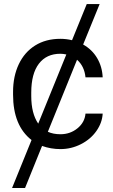

<svg xmlns="http://www.w3.org/2000/svg" viewBox="-20 -731 563 954"><path d="M280.3 -64Q328.6 -64 364.7 -93.3Q400.9 -122.6 404.8 -166.5H490.2Q487.8 -121.1 459 -80.1Q430.2 -39.1 382.1 -14.6Q334 9.8 280.3 9.8Q232.9 9.8 189 -5.9L104.5 203.1H40L136.7 -35.2Q44.9 -106.9 44.9 -260.7V-274.4Q44.9 -351.6 73.2 -411.6Q101.6 -471.7 154.5 -504.9Q207.5 -538.1 279.8 -538.1Q309.6 -538.1 337.9 -531.2L411.1 -710.9H475.1L393.1 -509.8Q437.5 -484.9 462.6 -442.4Q487.8 -399.9 490.2 -346.7H404.8Q399.4 -401.9 362.8 -434.1L217.8 -76.2Q244.6 -64 280.3 -64ZM135.3 -253.9Q135.3 -167.5 169.9 -116.7L309.6 -460.4Q293.5 -463.9 279.8 -463.9Q210.9 -463.9 173.1 -414.3Q135.3 -364.7 135.3 -271Z"/></svg>

Font: Roboto
Style: Regular
Weight: 400
Designer: Google
Version: Version 2.134; 2016; ttfautohint (v1.6)